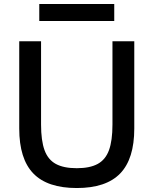

<svg xmlns="http://www.w3.org/2000/svg" viewBox="-20 -938 774 968"><path d="M367 10Q219 10 148 -63.5Q77 -137 77 -290V-730H187V-310Q187 -229 204.5 -181Q222 -133 261.5 -111.5Q301 -90 367 -90Q433 -90 472.5 -111.5Q512 -133 529.5 -181Q547 -229 547 -310V-730H657V-290Q657 -137 586 -63.5Q515 10 367 10ZM178 -832V-918H556V-832Z"/></svg>

Font: M PLUS 2 Medium
Style: Regular
Weight: 500
Designer: Coji Morishita
Foundry: UNDERFOREST DESIGN
Version: Version 1.001